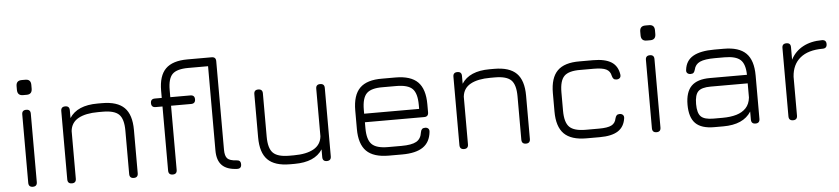

<svg xmlns="http://www.w3.org/2000/svg" viewBox="-42 -934 5128 1174"><g transform="rotate(-5 2521.5 -347.0)"><path d="M108.5 -563.5Q74 -563.5 74 -599V-621.5Q74 -656 108.5 -656H131Q164.5 -656 164.5 -621.5V-599Q164.5 -563.5 131 -563.5ZM120 0Q93.5 0 93.5 -26.5V-446.5Q93.5 -472.5 120 -472.5Q146 -472.5 146 -446.5V-26.5Q146 0 120 0Z M359.5 0Q333 0 333 -26.5V-446.5Q333 -472.5 359.5 -472.5Q385.5 -472.5 385.5 -446.5V-398.5Q433 -472.5 557.5 -472.5H585.5Q679 -472.5 722.2 -429.2Q765.5 -386 765.5 -292.5V-26.5Q765.5 0 739.5 0Q713 0 713 -26.5V-292.5Q713 -364 684.8 -392Q656.5 -420 585.5 -420H557.5Q480 -420 435.5 -395.5Q391 -371 385.5 -319V-26.5Q385.5 0 359.5 0Z M1373 0Q1310.5 -2.5 1280.8 -32.8Q1251 -63 1251 -123.5V-641H1129.5Q1059.5 -641 1032 -613.8Q1004.5 -586.5 1004.5 -516.5V-26.5Q1004.5 0 978.5 0Q952 0 952 -26.5V-516.5Q952 -608.5 994.8 -651Q1037.5 -693.5 1129.5 -693.5H1277.5Q1303.5 -693.5 1303.5 -667.5V-123.5Q1303.5 -85.5 1318.2 -70Q1333 -54.5 1373.5 -52.5Q1387 -52 1393.5 -45.8Q1400 -39.5 1400 -25.5Q1400 1 1373 0ZM910 -420Q883.5 -420 883.5 -446.5Q883.5 -472.5 910 -472.5H1127.5Q1154 -472.5 1154 -446.5Q1154 -420 1127.5 -420Z M1924 -472.5Q1950.5 -472.5 1950.5 -446.5V-26.5Q1950.5 0 1924 0Q1898 0 1898 -26.5V-74Q1850.5 0 1726 0H1698Q1604.5 0 1561.2 -43.5Q1518 -87 1518 -180.5V-446.5Q1518 -472.5 1544 -472.5Q1570.5 -472.5 1570.5 -446.5V-180.5Q1570.5 -109 1598.8 -80.8Q1627 -52.5 1698 -52.5H1726Q1803.5 -52.5 1848 -77.5Q1892.5 -102.5 1898 -154V-446.5Q1898 -472.5 1924 -472.5Z M2176.5 -216V-179.5Q2176.5 -109 2204.8 -80.8Q2233 -52.5 2304.5 -52.5H2386.5Q2449.5 -52.5 2478.2 -68.8Q2507 -85 2512.5 -125Q2514.5 -137.5 2520.8 -144Q2527 -150.5 2540 -150.5Q2553 -150.5 2559.8 -143.2Q2566.5 -136 2565 -123Q2558.5 -60 2514.5 -30Q2470.5 0 2386.5 0H2304.5Q2211 0 2167.5 -43.2Q2124 -86.5 2124 -179.5V-292.5Q2124 -387 2167.5 -430.2Q2211 -473.5 2304.5 -472.5H2386.5Q2480 -472.5 2523.2 -429.2Q2566.5 -386 2566.5 -292.5V-242.5Q2566.5 -216 2540.5 -216ZM2304.5 -420Q2233 -421 2204.8 -392.8Q2176.5 -364.5 2176.5 -292.5V-268.5H2514V-292.5Q2514 -364 2486 -392Q2458 -420 2386.5 -420Z M2766.5 0Q2740 0 2740 -26.5V-446.5Q2740 -472.5 2766.5 -472.5Q2792.5 -472.5 2792.5 -446.5V-398.5Q2840 -472.5 2964.5 -472.5H2992.5Q3086 -472.5 3129.2 -429.2Q3172.5 -386 3172.5 -292.5V-26.5Q3172.5 0 3146.5 0Q3120 0 3120 -26.5V-292.5Q3120 -364 3091.8 -392Q3063.5 -420 2992.5 -420H2964.5Q2887 -420 2842.5 -395.5Q2798 -371 2792.5 -319V-26.5Q2792.5 0 2766.5 0Z M3517.5 0Q3424 0 3380.5 -43.5Q3337 -87 3337 -180.5V-293.5Q3337 -387 3380.2 -430.2Q3423.5 -473.5 3517.5 -472.5H3599.5Q3673 -472.5 3711.8 -447.8Q3750.5 -423 3758 -370Q3759.5 -356.5 3752.2 -349.5Q3745 -342.5 3732 -342.5Q3720 -342.5 3714 -348.8Q3708 -355 3705 -367Q3699.5 -396 3675.5 -408Q3651.5 -420 3599.5 -420H3517.5Q3446 -421 3417.8 -393.2Q3389.5 -365.5 3389.5 -293.5V-180.5Q3389.5 -109 3417.8 -80.8Q3446 -52.5 3517.5 -52.5H3599.5Q3651.5 -52.5 3675.5 -64.5Q3699.5 -76.5 3705 -106Q3708 -118 3714 -124.2Q3720 -130.5 3732 -130.5Q3745 -130.5 3752.2 -123.2Q3759.5 -116 3758 -103Q3750.5 -50 3711.8 -25Q3673 0 3599.5 0Z M3936.5 -563.5Q3902 -563.5 3902 -599V-621.5Q3902 -656 3936.5 -656H3959Q3992.5 -656 3992.5 -621.5V-599Q3992.5 -563.5 3959 -563.5ZM3948 0Q3921.5 0 3921.5 -26.5V-446.5Q3921.5 -472.5 3948 -472.5Q3974 -472.5 3974 -446.5V-26.5Q3974 0 3948 0Z M4301.5 0Q4223.5 0 4187.2 -36.2Q4151 -72.5 4151 -150.5Q4151 -228.5 4187.5 -265Q4224 -301.5 4301.5 -301.5H4529Q4528 -367.5 4499.2 -393.8Q4470.5 -420 4401.5 -420H4343.5Q4280 -420 4250.5 -406.5Q4221 -393 4214 -360.5Q4210.5 -348 4204.8 -342.2Q4199 -336.5 4186.5 -336.5Q4173.5 -336.5 4166.2 -343.8Q4159 -351 4161 -363.5Q4167.5 -420.5 4212.8 -446.5Q4258 -472.5 4343.5 -472.5H4401.5Q4495 -472.5 4538.2 -429.2Q4581.5 -386 4581.5 -292.5V-26.5Q4581.5 0 4555.5 0Q4529 0 4529 -26.5V-76Q4481 0 4357.5 0ZM4301.5 -52.5H4357.5Q4406 -52.5 4442.8 -63.2Q4479.5 -74 4502 -98Q4524.5 -122 4529 -162V-249H4301.5Q4246 -249 4224.8 -227.8Q4203.5 -206.5 4203.5 -150.5Q4203.5 -95 4224.8 -73.8Q4246 -52.5 4301.5 -52.5Z M4786 0Q4759.5 0 4759.5 -26.5V-446.5Q4759.5 -472.5 4786 -472.5Q4812 -472.5 4812 -446.5V-369.5Q4838 -419.5 4887.2 -446Q4936.5 -472.5 5004 -472.5Q5030.5 -472.5 5030.5 -446.5Q5030.5 -420 5004 -420Q4915 -420 4866 -379.8Q4817 -339.5 4812 -265V-26.5Q4812 0 4786 0Z"/></g></svg>

Font: Jura Light
Style: Regular
Weight: 400
Version: Version 5.106